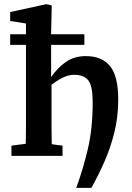

<svg xmlns="http://www.w3.org/2000/svg" viewBox="-20 -750 633 924"><path d="M35 0V-49L104 -58Q105 -96 105 -137.5Q105 -179 105 -213V-534H29V-585H105V-637L29 -649V-692L203 -730L229 -724L226 -587V-585H386V-534H226V-379Q256 -423 296.5 -451.5Q337 -480 393 -480Q470 -480 509.5 -432Q549 -384 549 -271Q549 -188 530.5 -113.5Q512 -39 483 27Q454 93 420 154H347Q380 64 403 -34Q426 -132 426 -258Q426 -335 405.5 -362.5Q385 -390 336 -390Q311 -390 284.5 -377.5Q258 -365 228 -342V-213Q228 -179 228 -136.5Q228 -94 229 -56L281 -49V0Z"/></svg>

Font: Source Serif 4 SmText Semibold
Style: Regular
Weight: 600
Designer: Frank Grießhammer
Foundry: Adobe
Version: Version 4.005;hotconv 1.1.0;makeotfexe 2.6.0